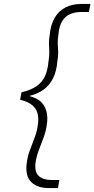

<svg xmlns="http://www.w3.org/2000/svg" viewBox="-20 -826 479 974"><path d="M227 128Q170 128 139 98Q108 68 115 7Q119 -31 131.5 -64Q144 -97 156.5 -130Q169 -163 173 -202Q176 -228 170.5 -250.5Q165 -273 144.5 -291.5Q124 -310 82 -320L89 -358Q138 -369 167 -390Q196 -411 209.5 -442.5Q223 -474 226 -515Q231 -543 230 -564Q229 -585 228.5 -604.5Q228 -624 232 -648Q237 -701 257.5 -736Q278 -771 312.5 -788.5Q347 -806 392 -806H439L431 -765H391Q362 -765 337 -755Q312 -745 296 -719.5Q280 -694 276 -648Q272 -623 273 -603.5Q274 -584 275 -563.5Q276 -543 271 -515Q267 -465 249.5 -429.5Q232 -394 202 -372Q172 -350 131 -340V-338Q184 -324 204 -289Q224 -254 219 -206Q215 -165 202 -130.5Q189 -96 177 -64.5Q165 -33 160 1Q155 48 177.5 67.5Q200 87 241 87H281L274 128Z"/></svg>

Font: DM Sans 28pt ExtraLight
Style: Italic
Weight: 250
Italic angle: -10°
Version: Version 4.004;gftools[0.9.30]